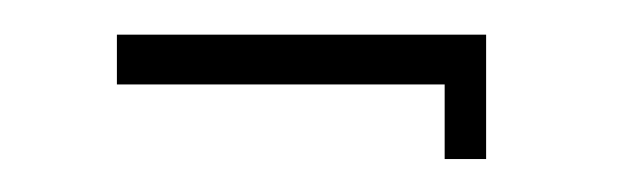

<svg xmlns="http://www.w3.org/2000/svg" viewBox="-20 -328 379 113"><path d="M266.1 -234.4V-307.6H48.8V-278.3H241.7V-234.4Z"/></svg>

Font: SaysetthaMai Thin
Style: Regular
Weight: 100
Designer: John M. Durdin
Foundry: Lao Script for Windows
Version: Version 1.101